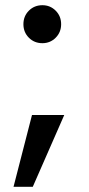

<svg xmlns="http://www.w3.org/2000/svg" viewBox="-20 -579 344 738"><path d="M70 -486Q70 -517 91 -538Q112 -559 143 -559Q173 -559 194 -538Q215 -517 215 -486Q215 -455 194 -434Q173 -413 143 -413Q112 -413 91 -434Q70 -455 70 -486ZM227 -137 106 139H32L103 -137Z"/></svg>

Font: IBM-Poppins
Style: Poppins-Medium
Weight: 500
Designer: Mike Abbink, Paul van der Laan, Pieter van Rosmalen, Ben Mitchell, Mark Frömberg
Foundry: Bold Monday
Version: Version 1.1